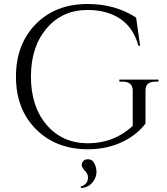

<svg xmlns="http://www.w3.org/2000/svg" viewBox="-20 -734 838 962"><path d="M759 -325Q708 -325 709 -280V-115Q668 -61 603 -28Q522 14 419 14Q259 13 160 -87Q60 -187 60 -350Q60 -513 160 -614Q259 -714 419 -714Q557 -714 662 -646L682 -505H673Q651 -591 585 -638Q518 -684 419 -684Q292 -684 214 -592Q135 -500 135 -350Q135 -200 214 -108Q292 -17 419 -16Q551 -16 645 -103V-280Q645 -325 594 -325H578V-335H774V-325ZM384 201Q416 191 420 165Q424 144 411 128L402 118Q397 112 394 107Q386 94 392 81Q400 63 422 64Q445 65 455 89Q474 134 450 171Q427 206 386 208Z"/></svg>

Font: Cinzel(RUS BY LYAJKA)
Style: Regular
Weight: 400
Designer: Natanael Gama
Version: Version 1.001;PS 001.001;hotconv 1.0.56;makeotf.lib2.0.21325